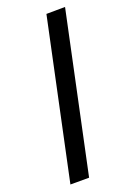

<svg xmlns="http://www.w3.org/2000/svg" viewBox="-173 -776 739 1062"><g transform="rotate(-20 196.0 -244.5)"><path d="M48 222 246 -710 356 -711 158 222Z"/></g></svg>

Font: Ysabeau Office ExtraBold
Style: Italic
Weight: 800
Italic angle: -12°
Designer: Christian Thalmann (Catharsis Fonts)
Version: Version 2.001;gftools[0.9.30]; featfreeze: tnum,lnum,ss02